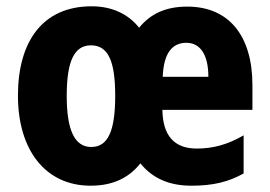

<svg xmlns="http://www.w3.org/2000/svg" viewBox="-20 -580 857 610"><path d="M575 -559C506 -559 458 -536 422 -492C386 -537 334 -560 271 -560C116 -560 37 -449 37 -276C37 -105 123 10 268 10C337 10 389 -14 426 -61C465 -13 518 10 588 10C657 10 706 -2 754 -29V-150C702 -120 656 -108 605 -108C533 -108 497 -150 496 -231H782V-309C782 -468 706 -559 575 -559ZM572 -444C617 -444 642 -405 642 -336H497C500 -414 529 -444 572 -444ZM269 -436C325 -436 346 -383 346 -276C346 -168 325 -113 270 -113C216 -113 192 -169 192 -275C192 -384 215 -436 269 -436Z"/></svg>

Font: Noto Sans Myanmar UI Condensed ExtraBold
Style: Regular
Weight: 800
Width: 3
Designer: Monotype Design Team
Foundry: Monotype Imaging Inc.
Version: Version 2.103